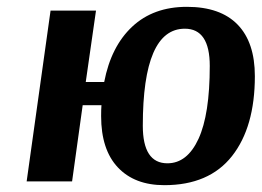

<svg xmlns="http://www.w3.org/2000/svg" viewBox="-20 -531 766 562"><path d="M726 -308Q726 -159 659 -74Q592 11 461 11Q374 11 325 -41Q276 -93 276 -191Q276 -212 277 -223H222L191 0H58L128 -500H261L231 -291H285Q305 -395 367 -453Q429 -511 527 -511Q625 -511 675.5 -459Q726 -407 726 -308ZM521 -447Q398 -447 398 -163Q398 -53 470 -53Q528 -53 561 -124.5Q594 -196 594 -338Q594 -447 521 -447Z"/></svg>

Font: Arsenal
Style: Bold Italic
Weight: 700
Italic angle: -9.10001°
Designer: Andrij Shevchenko
Foundry: Stairsfor
Version: Version 2.001;PS 002.001;hotconv 1.0.88;makeotf.lib2.5.64775